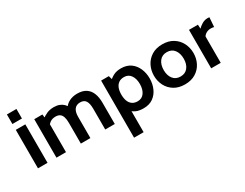

<svg xmlns="http://www.w3.org/2000/svg" viewBox="-90 -1309 2761 2161"><g transform="rotate(-30 1290.5 -229.0)"><path d="M58 0V-500H182V0ZM58 -576V-700H182V-576Z M298 0V-500H404L412 -427L394 -449Q422.5 -471.5 462.2 -489.8Q502 -508 555 -508Q595 -508 625.8 -496.2Q656.5 -484.5 678.5 -462.8Q700.5 -441 714 -411L684 -418Q708 -461 754.2 -484.5Q800.5 -508 859 -508Q928 -508 971.5 -479.5Q1015 -451 1035.5 -399.2Q1056 -347.5 1056 -278V0H932V-269Q932 -339 910.2 -372.5Q888.5 -406 838 -406Q813 -406 794.2 -397.2Q775.5 -388.5 763.2 -371.8Q751 -355 745 -331.2Q739 -307.5 739 -278V0H615V-269Q615 -315.5 605.2 -346Q595.5 -376.5 574.2 -391.2Q553 -406 519 -406Q475.5 -406 447.8 -385.8Q420 -365.5 399 -331L422 -398V0Z M1167 242V-500H1267L1291 -417L1254 -430Q1288.5 -465.5 1329 -486.8Q1369.5 -508 1428 -508Q1501.5 -508 1551.5 -472.5Q1601.5 -437 1627.2 -378Q1653 -319 1653 -249Q1653 -179 1627.2 -120Q1601.5 -61 1551.5 -25.5Q1501.5 10 1428 10Q1369.5 10 1333 -6Q1296.5 -22 1259 -57L1291 -82V242ZM1409 -92Q1464.5 -92 1495.2 -135.8Q1526 -179.5 1526 -249Q1526 -319 1495.2 -362.5Q1464.5 -406 1409 -406Q1366 -406 1338.5 -386Q1311 -366 1298 -330.8Q1285 -295.5 1285 -249Q1285 -202.5 1298 -167.2Q1311 -132 1338.5 -112Q1366 -92 1409 -92Z M1966 10Q1884.5 10 1827 -25.5Q1769.5 -61 1739.2 -120Q1709 -179 1709 -249Q1709 -319.5 1739.2 -379Q1769.5 -438.5 1827 -474.2Q1884.5 -510 1966 -510Q2047.5 -510 2105 -474.2Q2162.5 -438.5 2192.8 -379Q2223 -319.5 2223 -249Q2223 -179 2192.8 -120Q2162.5 -61 2105 -25.5Q2047.5 10 1966 10ZM1966 -92Q2028.5 -92 2062.2 -135.8Q2096 -179.5 2096 -249Q2096 -319.5 2062.2 -363.8Q2028.5 -408 1966 -408Q1904 -408 1870 -363.8Q1836 -319.5 1836 -249Q1836 -179.5 1870 -135.8Q1904 -92 1966 -92Z M2309 0V-500H2425L2428 -447Q2447 -468 2481.5 -489Q2516 -510 2557 -510Q2569 -510 2579 -508L2570 -386Q2559 -389 2548.2 -390Q2537.5 -391 2527 -391Q2495.5 -391 2469.5 -376.5Q2443.5 -362 2433 -341V0Z"/></g></svg>

Font: Cabin Resolve
Style: Bold-Resolve
Weight: 700
Designer: Pablo Impallari
Foundry: Pablo Impallari. http://www.impallari.com Igino Marini. http://www.ikern.com
Version: Version 3.001